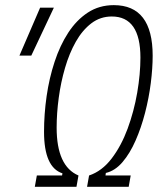

<svg xmlns="http://www.w3.org/2000/svg" viewBox="-20 -723 626 743"><path d="M114.7 0 122.6 -43.9H220.2L221.7 -52.2Q150.4 -75.2 150.4 -212.9Q150.4 -281.2 160.4 -350.8Q170.4 -420.4 191.2 -483.6Q211.9 -546.9 243.9 -596.2Q275.9 -645.5 319.8 -674.3Q363.8 -703.1 420.4 -703.1Q570.8 -703.1 570.8 -507.3Q570.8 -459 563.5 -401.4Q556.2 -343.8 541.3 -286.1Q526.4 -228.5 504.6 -179Q482.9 -129.4 454.1 -95.7Q425.3 -62 389.6 -53.7L388.2 -43.9H485.8L478 0H316.9L324.7 -43.9Q374.5 -60.5 411.9 -109.4Q449.2 -158.2 473.9 -225.1Q498.5 -292 511 -364.3Q523.4 -436.5 523.4 -500Q523.4 -659.2 412.6 -659.2Q368.2 -659.2 333.5 -632.8Q298.8 -606.4 273.4 -561.5Q248 -516.6 231.7 -460.4Q215.3 -404.3 207.3 -344.5Q199.2 -284.7 199.2 -229Q199.2 -79.6 283.7 -43.9L275.9 0ZM55.2 -507.8 135.3 -693.4H188.5L101.1 -507.8Z"/></svg>

Font: Cascadia Code ExtraLight
Style: Italic
Weight: 200
Italic angle: -10°
Monospace: yes
Designer: Aaron Bell
Foundry: Saja Typeworks
Version: Version 2404.023; ttfautohint (v1.8.4)